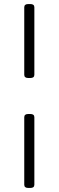

<svg xmlns="http://www.w3.org/2000/svg" viewBox="-20 -790 290 950"><path d="M120 -404Q100 -404 100 -420V-754Q100 -770 120 -770H130Q150 -770 150 -754V-420Q150 -404 130 -404ZM120 140Q100 140 100 124V-210Q100 -226 120 -226H130Q150 -226 150 -210V124Q150 140 130 140Z"/></svg>

Font: Asap Light
Style: Regular
Weight: 300
Designer: Pablo Cosgaya
Foundry: Omnibus-Type
Version: Version 3.001